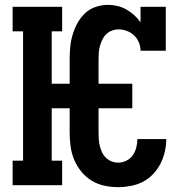

<svg xmlns="http://www.w3.org/2000/svg" viewBox="-20 -763 790 791"><path d="M467 8Q438 8 410 2Q382 -4 358 -18.5Q334 -33 315.5 -55.5Q297 -78 286 -104Q275 -130 271 -158.5Q267 -187 267 -215V-317H193V-101H236V0H32V-101H75V-634H32V-735H236V-634H193V-418H267V-520Q267 -545 269.5 -570.5Q272 -596 279.5 -621Q287 -646 299.5 -668.5Q312 -691 330.5 -708.5Q349 -726 374 -734.5Q399 -743 424 -743Q444 -743 463.5 -738.5Q483 -734 500.5 -724Q518 -714 533 -700.5Q548 -687 559 -671V-735H663V-554H559Q559 -572 552 -588.5Q545 -605 532.5 -617Q520 -629 503 -635.5Q486 -642 469 -642Q455 -642 441.5 -637Q428 -632 418 -622.5Q408 -613 402 -600.5Q396 -588 392 -574.5Q388 -561 387 -547.5Q386 -534 386 -520V-418H525V-317H386V-215Q386 -202 387 -188Q388 -174 391.5 -160.5Q395 -147 401 -134.5Q407 -122 417 -112.5Q427 -103 440 -98Q453 -93 467 -93Q484 -93 500.5 -101Q517 -109 527 -123.5Q537 -138 541.5 -155.5Q546 -173 546 -190H665Q665 -164 659 -138Q653 -112 641 -88.5Q629 -65 610.5 -45.5Q592 -26 568.5 -14Q545 -2 519 3Q493 8 467 8Z"/></svg>

Font: Iosevka Etoile
Style: Bold
Weight: 700
Designer: Belleve Invis
Foundry: Belleve Invis
Version: Version 28.1.0; ttfautohint (v1.8.4)